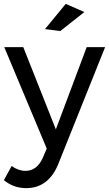

<svg xmlns="http://www.w3.org/2000/svg" viewBox="-24 -772 562 990"><path d="M112 198Q78 198 50 188Q22 178 -4 157L36 84Q71 109 107 109Q167 109 197 41L217 -6L-2 -529H96L264 -105L423 -529H518L276 75Q251 136 209.5 167Q168 198 112 198ZM315 -752 411 -710 287 -612 208 -622Z"/></svg>

Font: Gontserrat
Style: Regular
Weight: 400
Designer: Julieta Ulanovsky
Foundry: Julieta Ulanovsky
Version: Version 6.001